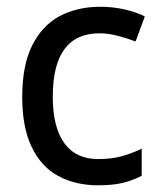

<svg xmlns="http://www.w3.org/2000/svg" viewBox="-20 -536 480 565"><path d="M395.5 -18.1Q370.6 -4.9 341.1 2.2Q311.5 9.3 269 9.3Q202.1 9.3 151.4 -18.1Q101.1 -45.4 73.2 -103.5Q45.4 -161.1 45.4 -250.5Q45.4 -343.8 74.7 -402.3Q104 -460.9 155.8 -488.8Q208.5 -516.1 274.9 -516.1Q312.5 -516.1 347.2 -508.1Q381.8 -500 403.8 -488.8L404.3 -488.3L406.2 -487.3L405.3 -485.8V-484.9L379.9 -416.5L379.4 -416L378.9 -414.1L377 -414.6L376 -415Q354.5 -423.3 326.2 -430.7Q297.9 -438 272.9 -438Q135.3 -438 135.3 -251.5Q135.3 -161.6 169.4 -114.7Q203.1 -67.9 269 -67.9Q307.6 -67.9 337.9 -76.2Q367.7 -84.5 393.1 -96.7L394 -97.2L397 -98.6V-95.2V-93.8V-21V-19Z"/></svg>

Font: MAUL
Style: Regular
Weight: 400
Designer: MAUL
Version: Version 1.0; 2020; ttfautohint (v1.8.3)